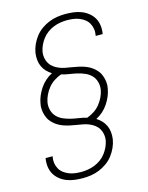

<svg xmlns="http://www.w3.org/2000/svg" viewBox="-139 -909 879 1137"><g transform="rotate(-15 300.0 -340.0)"><path d="M226 143Q200 143 175.5 140Q151 137 128.5 128.5Q106 120 87 105Q68 90 56 70Q44 50 40.5 25Q37 0 41 -25Q41 -26 41 -27Q41 -28 42 -29H84Q84 -28 84 -27.5Q84 -27 84 -26Q80 -6 83 13Q86 32 95 48Q104 64 118.5 75Q133 86 150.5 93Q168 100 187 102.5Q206 105 226 105Q246 105 267 101.5Q288 98 308 90Q328 82 346 69Q364 56 377.5 38.5Q391 21 400 1.5Q409 -18 413 -39Q416 -58 412.5 -76.5Q409 -95 399.5 -110.5Q390 -126 375.5 -136.5Q361 -147 344 -154Q327 -161 308.5 -164.5Q290 -168 271 -171Q250 -175 247 -175.5Q244 -176 235.5 -177.5Q227 -179 218 -181.5Q209 -184 200.5 -186.5Q192 -189 184 -192.5Q176 -196 168 -200Q160 -204 153 -209Q146 -214 139.5 -219.5Q133 -225 127 -231.5Q121 -238 116 -245Q111 -252 107.5 -260Q104 -268 101 -276.5Q98 -285 96.5 -293.5Q95 -302 94 -311Q93 -320 93.5 -329.5Q94 -339 96 -348Q100 -372 109.5 -394.5Q119 -417 133 -438Q147 -459 166 -476Q185 -493 208 -505Q190 -516 176.5 -530.5Q163 -545 154.5 -563.5Q146 -582 144 -603Q142 -624 145 -646Q149 -671 160 -695.5Q171 -720 187.5 -741.5Q204 -763 226.5 -779Q249 -795 273.5 -805Q298 -815 323.5 -819Q349 -823 374 -823Q400 -823 424.5 -820Q449 -817 471.5 -808.5Q494 -800 513 -785Q532 -770 544 -750Q556 -730 559.5 -705Q563 -680 559 -655Q559 -654 559 -653Q559 -652 558 -651H516Q516 -652 516 -652.5Q516 -653 516 -654Q520 -674 517 -693Q514 -712 505 -728Q496 -744 481.5 -755Q467 -766 449.5 -773Q432 -780 413 -782.5Q394 -785 374 -785Q354 -785 333 -781.5Q312 -778 292 -770Q272 -762 254 -749Q236 -736 222.5 -718.5Q209 -701 200 -681.5Q191 -662 187 -641Q184 -622 187.5 -603.5Q191 -585 200.5 -569.5Q210 -554 224.5 -543.5Q239 -533 256 -526Q273 -519 291.5 -515.5Q310 -512 329 -509Q350 -505 353 -504.5Q356 -504 364.5 -502.5Q373 -501 382 -498.5Q391 -496 399.5 -493.5Q408 -491 416 -487.5Q424 -484 432 -480Q440 -476 447 -471Q454 -466 460.5 -460.5Q467 -455 473 -448.5Q479 -442 484 -435Q489 -428 492.5 -420Q496 -412 499 -403.5Q502 -395 503.5 -386.5Q505 -378 506 -369Q507 -360 506.5 -350.5Q506 -341 504 -332Q500 -308 490.5 -285.5Q481 -263 467 -242Q453 -221 434 -204Q415 -187 392 -175Q410 -164 423.5 -149.5Q437 -135 445.5 -116.5Q454 -98 456 -77Q458 -56 455 -34Q451 -9 440 15.5Q429 40 412.5 61.5Q396 83 373.5 99Q351 115 326.5 125Q302 135 276.5 139Q251 143 226 143ZM342 -196Q364 -204 385 -217.5Q406 -231 421.5 -250Q437 -269 447.5 -291Q458 -313 462 -335Q466 -360 459.5 -383.5Q453 -407 437 -423.5Q421 -440 399 -449.5Q377 -459 353.5 -464.5Q330 -470 305.5 -473.5Q281 -477 258 -484Q236 -476 215 -462.5Q194 -449 178.5 -430Q163 -411 152.5 -389Q142 -367 138 -345Q134 -320 140.5 -296.5Q147 -273 163 -256.5Q179 -240 201 -230.5Q223 -221 246.5 -215.5Q270 -210 294.5 -206.5Q319 -203 342 -196Z"/></g></svg>

Font: Iosevka SS04 XLt Ex
Style: Italic
Weight: 200
Width: 7
Italic angle: -9°
Monospace: yes
Designer: Belleve Invis
Foundry: Belleve Invis
Version: Version 19.0.0; ttfautohint (v1.8.4)